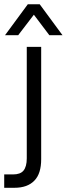

<svg xmlns="http://www.w3.org/2000/svg" viewBox="-50 -726 312 898"><path d="M-30.3 89.8H10.7Q44.9 89.8 59.6 72.3Q75.2 53.7 75.2 14.6V-506.8H142.6V18.6Q142.6 85.9 111.3 118.2Q79.1 152.3 17.6 152.3H-30.3ZM80.1 -706.1H135.7L242.2 -561.5H180.7L108.4 -657.2L35.2 -561.5H-26.4Z"/></svg>

Font: Dinish
Style: Regular
Weight: 400
Designer: Bert Driehuis
Foundry: Playbeing
Version: Version 3.006; git-39231f3c-release